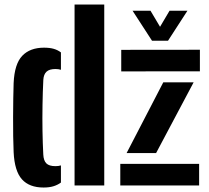

<svg xmlns="http://www.w3.org/2000/svg" viewBox="-20 -820 922 849"><path d="M40.3 -147Q38.8 -177.1 38.3 -217.9Q37.8 -258.7 37.9 -302.3Q38 -345.8 38.7 -385.5Q39.3 -425.1 40.3 -453Q44.1 -537.4 78.4 -573.3Q112.8 -609.2 174.7 -609.2Q200 -609.2 217.8 -604Q235.6 -598.8 249.4 -588.2V-511.4Q238.7 -514.8 225.3 -514.8Q198.4 -514.8 185.7 -503Q173 -491.1 171.6 -467.2Q168.9 -413.2 168 -355.5Q167 -297.8 167.9 -241.8Q168.8 -185.7 171.4 -137Q172.7 -109.6 185 -97.5Q197.3 -85.3 225.2 -85.3Q238.9 -85.3 249.4 -88.6V-12.8Q235 -2.2 216.5 3.5Q198.1 9.2 172.7 9.2Q109.6 9.2 77 -27.1Q44.3 -63.5 40.3 -147ZM309.7 0V-800H441V0ZM511.9 0V-95.3H860.5V0ZM516.1 -504.3V-599.6L863.9 -600V-504.7ZM539.9 -143.3 702 -455.9H836.2L670.3 -143.3ZM652.1 -640 566.3 -772.4H645.6L687.7 -701.5L729.6 -772.4H808.7L723 -640Z"/></svg>

Font: Big Shoulders Stencil Text SC Thin
Style: Regular
Weight: 100
Designer: Patric King
Foundry: XO Type Co
Version: Version 2.001